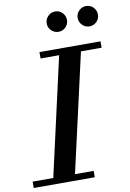

<svg xmlns="http://www.w3.org/2000/svg" viewBox="-144 -1023 732 1084"><g transform="rotate(-10 222.5 -480.5)"><path d="M369.9 -902.1Q369.9 -926.2 387.1 -943.4Q404.4 -960.6 428.4 -960.6Q452.4 -960.6 469.3 -943.4Q486.1 -926.2 486.1 -902.1Q486.1 -878.1 469.3 -861.1Q452.4 -844 428.4 -844Q404.4 -844 387.1 -861.1Q369.9 -878.1 369.9 -902.1ZM192.4 -902.1Q192.4 -926.2 209.6 -943.4Q226.9 -960.6 250.9 -960.6Q274.9 -960.6 291.8 -943.4Q308.6 -926.2 308.6 -902.1Q308.6 -878.1 291.8 -861.1Q274.9 -844 250.9 -844Q226.9 -844 209.6 -861.1Q192.4 -878.1 192.4 -902.1ZM-41 -36.5H77.5L230.5 -713.5H124V-750H474V-713.5H355.5L202 -36.5H309V0H-41Z"/></g></svg>

Font: Bodoni* 06pt Medium
Style: Italic
Weight: 500
Italic angle: -13°
Version: Version 2.3